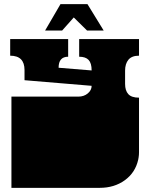

<svg xmlns="http://www.w3.org/2000/svg" viewBox="-20 -904 725 924"><path d="M35 -171V-172Q35 -185 35 -191Q35 -197 35 -209V-260Q35 -269 35 -273.5Q35 -278 35 -282.5Q35 -287 35 -296V-297Q35 -310 35 -316Q35 -322 35 -334V-439H357Q384 -439 402.5 -454.5Q421 -470 421 -491L98 -518V-567Q98 -636 29 -636V-716H308V-631Q262 -631 262 -578L421 -565Q421 -600 406.5 -615.5Q392 -631 361 -631V-716H649V-636Q614 -636 598 -616.5Q582 -597 582 -564V-500Q582 -468 597.5 -451Q613 -434 649 -434V-334Q649 -321 649 -315Q649 -309 649 -297V-296Q649 -287 649 -282.5Q649 -278 649 -273.5Q649 -269 649 -260V-209Q649 -196 649 -190Q649 -184 649 -172V-171Q649 -165 648.5 -158.5Q648 -152 647 -146Q646 -140 645 -135Q631 -73 580.5 -36.5Q530 0 460 0H35V-135Q35 -144 35 -148.5Q35 -153 35 -157.5Q35 -162 35 -171ZM271 -884H401L479 -757H399L335 -820L279 -757H197Z"/></svg>

Font: Danfo
Style: Regular
Weight: 400
Version: Version 1.000;Glyphs 3.2 (3236)